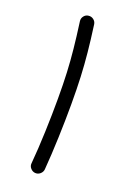

<svg xmlns="http://www.w3.org/2000/svg" viewBox="-125 -644 493 720"><g transform="rotate(20 121.5 -284.5)"><path d="M75.7 -565.9Q74.2 -577.1 81.3 -586.2Q88.4 -595.2 99.1 -596.2Q110.4 -597.7 119.4 -590.8Q128.4 -584 129.9 -572.8Q138.2 -512.7 142.8 -465.6Q147.5 -418.5 149.7 -371.1Q151.9 -323.7 151.9 -261.7Q151.9 -198.2 149.4 -128.7Q147 -59.1 142.1 1.5Q141.1 12.2 132.3 19.8Q123.5 27.3 112.3 26.4Q101.6 25.4 94 16.8Q86.4 8.3 87.4 -2.4Q92.8 -63 95.2 -132.1Q97.7 -201.2 97.7 -263.7Q97.7 -323.7 95.5 -369.1Q93.3 -414.6 88.6 -460.2Q84 -505.9 75.7 -565.9Z"/></g></svg>

Font: Mikhak-DS1-FD Light
Style: Regular
Weight: 300
Designer: Amin Abedi
Version: Version 3.2